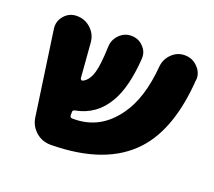

<svg xmlns="http://www.w3.org/2000/svg" viewBox="-95 -673 868 777"><g transform="rotate(20 339.0 -284.0)"><path d="M191.4 -20.5Q191.4 -20.5 190.4 -20.5Q154.3 -20.5 127 -43.9Q99.6 -68.4 94.7 -104.5L43 -465.8Q42 -471.7 42 -476.6Q42 -502 59.6 -522.5Q81.1 -546.9 113.3 -546.9Q148.4 -546.9 173.8 -523.4Q199.2 -500 202.1 -464.8L213.9 -315.4Q214.8 -311.5 217.8 -309.6Q220.7 -307.6 223.6 -308.6Q250 -320.3 261.7 -361.3Q271.5 -394.5 274.4 -473.6Q275.4 -503.9 296.9 -525.4Q318.4 -546.9 347.7 -546.9Q378.9 -546.9 399.4 -525.4Q418.9 -505.9 418.9 -479.5Q418.9 -476.6 418.9 -474.6Q410.2 -348.6 371.1 -282.2Q325.2 -201.2 235.4 -184.6Q225.6 -182.6 226.6 -172.9V-160.2Q227.5 -150.4 237.3 -150.4H243.2Q357.4 -150.4 427.7 -250Q484.4 -328.1 496.1 -467.8Q499 -501 522.5 -523.9Q545.9 -546.9 578.1 -546.9Q611.3 -546.9 633.8 -523.4Q655.3 -502 655.3 -473.6Q655.3 -470.7 654.3 -467.8Q639.6 -252.9 542 -146.5Q428.7 -22.5 191.4 -20.5Z"/></g></svg>

Font: Gen Jyuu GothicX Heavy
Style: Bold
Weight: 900
Designer: [Source Han Sans]
Ryoko NISHIZUKA  (kana & ideographs); Paul D. Hunt (Latin, Greek & Cyrillic); Wenlong ZHANG  (bopomofo
Version: Version 1.002.20150607